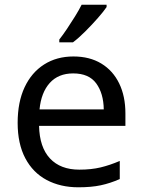

<svg xmlns="http://www.w3.org/2000/svg" viewBox="-20 -786 604 816"><path d="M292 -546Q361 -546 410.5 -516Q460 -486 486.5 -431.5Q513 -377 513 -304V-251H146Q148 -160 192.5 -112.5Q237 -65 317 -65Q368 -65 407.5 -74.5Q447 -84 489 -102V-25Q448 -7 408 1.5Q368 10 313 10Q237 10 178.5 -21Q120 -52 87.5 -113.5Q55 -175 55 -264Q55 -352 84.5 -415Q114 -478 167.5 -512Q221 -546 292 -546ZM291 -474Q228 -474 191.5 -433.5Q155 -393 148 -321H421Q420 -389 389 -431.5Q358 -474 291 -474ZM433 -756Q421 -738 396 -709.5Q371 -681 342.5 -652.5Q314 -624 290 -606H232V-618Q247 -637 264.5 -663Q282 -689 299 -716.5Q316 -744 327 -766H433Z"/></svg>

Font: Noto Sans Rejang
Style: Regular
Weight: 400
Designer: Monotype Design Team
Foundry: Monotype Imaging Inc.
Version: Version 2.001; ttfautohint (v1.8.4.7-5d5b)